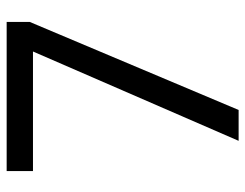

<svg xmlns="http://www.w3.org/2000/svg" viewBox="-102 -652 754 591"><g transform="rotate(-90 275.5 -357.0)"><path d="M412 -633H44V-714H503V-643L232 0H137Z"/></g></svg>

Font: hextelugu15
Style: Book
Weight: 400
Designer: Jelle Bosma - Monotype Design Team
Foundry: Monotype Imaging Inc.
Version: Version 2.003